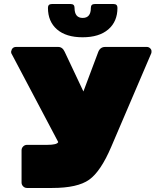

<svg xmlns="http://www.w3.org/2000/svg" viewBox="-20 -933 778 953"><path d="M114 -214H214Q264 -214 269 -228L36 -669Q35 -672 35 -676Q39 -700 60 -700H269Q290 -700 301 -676L394 -479L468 -676Q478 -700 502 -700H709Q718 -700 725 -693.5Q732 -687 732 -679Q732 -671 731 -669L532 -204Q480 -82 422.5 -41Q365 0 239 0H114Q103 0 95 -8Q87 -16 87 -27V-187Q87 -198 95 -206Q103 -214 114 -214ZM431 -894Q431 -913 450 -913H544Q563 -913 563 -894Q563 -826 517.5 -787Q472 -748 390 -748Q308 -748 263 -787Q218 -826 218 -894Q218 -913 237 -913H331Q350 -913 350 -894Q350 -844 390.5 -844Q431 -844 431 -894Z"/></svg>

Font: Rubik One
Style: Regular
Weight: 400
Designer: Hubert and Fischer with Elvire Volk Leonovitch
Foundry: Hubert and Fischer with Elvire Volk Leonovitch
Version: Version 1.001